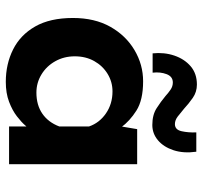

<svg xmlns="http://www.w3.org/2000/svg" viewBox="-38 -634 683 646"><g transform="rotate(90 303.0 -310.5)"><path d="M255 11Q195 11 146 -13.5Q97 -38 68.5 -88Q40 -138 40 -215Q40 -288 69.5 -340.5Q99 -393 148 -422Q197 -451 253 -451Q316 -451 351.5 -428.5Q387 -406 408 -377L402 -360L414 -431H532V0H405V-99L416 -70Q413 -68 402 -55Q391 -42 371 -26.5Q351 -11 322 0Q293 11 255 11ZM291 -92Q333 -92 362 -112Q391 -132 405 -169V-269Q393 -304 361 -326Q329 -348 287 -348Q255 -348 228 -331.5Q201 -315 185 -286.5Q169 -258 169 -221Q169 -185 185.5 -155.5Q202 -126 230 -109Q258 -92 291 -92ZM400 -482Q366 -482 343.5 -496.5Q321 -511 303 -526Q292 -536 281 -543.5Q270 -551 257 -551Q237 -551 229 -530Q221 -509 224 -483H159Q155 -522 166.5 -556Q178 -590 202.5 -611Q227 -632 264 -632Q289 -632 309 -618Q329 -604 345 -589Q359 -577 371.5 -567.5Q384 -558 397 -558Q416 -558 421 -580.5Q426 -603 425 -630H490Q496 -587 485 -553.5Q474 -520 451.5 -501Q429 -482 400 -482Z"/></g></svg>

Font: Reem Kufi Fun SemiBold
Style: Regular
Weight: 600
Designer: Khaled Hosny
Version: Version 1.005